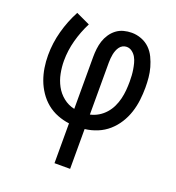

<svg xmlns="http://www.w3.org/2000/svg" viewBox="-133 -626 866 947"><g transform="rotate(20 300.0 -152.5)"><path d="M259 215V6Q227 2 196.5 -10Q166 -22 141 -42.5Q116 -63 97.5 -90.5Q79 -118 68 -148Q57 -178 52 -210Q47 -242 47 -275Q47 -339 64 -401.5Q81 -464 111 -520L184 -486Q159 -437 144.5 -383.5Q130 -330 130 -276Q130 -243 136.5 -210Q143 -177 158.5 -148Q174 -119 200 -98Q226 -77 259 -70V-343Q259 -364 261.5 -385.5Q264 -407 270.5 -427Q277 -447 289 -465Q301 -483 318 -496Q335 -509 356 -514.5Q377 -520 398 -520Q424 -520 449 -510.5Q474 -501 492.5 -483Q511 -465 522.5 -441Q534 -417 541 -392Q548 -367 550.5 -341Q553 -315 553 -289Q553 -256 549 -222.5Q545 -189 534.5 -157Q524 -125 506 -96.5Q488 -68 463 -46Q438 -24 406.5 -11Q375 2 341 6V215ZM341 -70Q364 -75 384 -87Q404 -99 419.5 -116.5Q435 -134 445 -155Q455 -176 460.5 -198.5Q466 -221 468 -244Q470 -267 470 -290Q470 -306 469 -321.5Q468 -337 465.5 -352.5Q463 -368 459 -383.5Q455 -399 447.5 -412.5Q440 -426 427 -436Q414 -446 398 -446Q387 -446 377.5 -441Q368 -436 361.5 -427Q355 -418 351 -407.5Q347 -397 345 -386.5Q343 -376 342 -365Q341 -354 341 -343Z"/></g></svg>

Font: R Plex Mono
Style: Regular
Weight: 400
Monospace: yes
Designer: Belleve Invis
Foundry: Belleve Invis
Version: Version 31.8.0